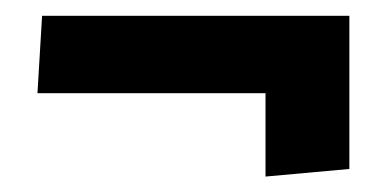

<svg xmlns="http://www.w3.org/2000/svg" viewBox="-20 -343 496 245"><path d="M318.8 -224.1V-117.7L425.8 -127.4V-322.8H33.7L27.8 -224.1Z"/></svg>

Font: Neuton ExtraBold
Style: Regular
Weight: 800
Designer: Brian M Zick
Foundry: Brian M Zick
Version: Version 1.560